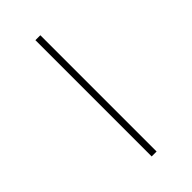

<svg xmlns="http://www.w3.org/2000/svg" viewBox="-174 -562 606 606"><g transform="rotate(-45 129.0 -259.5)"><path d="M140 -519V0H118V-519Z"/></g></svg>

Font: FiraGO Thin
Style: Regular
Weight: 100
Designer: bBox Type
Foundry: bBox Type GmbH
Version: Version 1.001;PS 001.001;hotconv 1.0.88;makeotf.lib2.5.64775